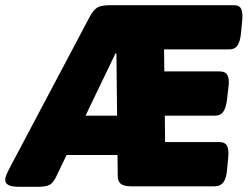

<svg xmlns="http://www.w3.org/2000/svg" viewBox="-58 -720 957 742"><path d="M18 2Q-13 2 -25.5 -5Q-38 -12 -38 -25Q-38 -33 -33.5 -44Q-29 -55 -19 -74L287 -652Q298 -673 309 -683.5Q320 -694 334 -697Q348 -700 368 -700H845Q868 -700 874.5 -684.5Q881 -669 878 -640L873 -589Q870 -560 860 -544.5Q850 -529 827 -529H576L577 -444H791Q814 -444 821.5 -428.5Q829 -413 825 -384L819 -333Q815 -302 804.5 -287.5Q794 -273 773 -273H579L580 -171H790Q811 -171 819 -157Q827 -143 824 -111L819 -60Q816 -29 804.5 -14.5Q793 0 772 0H450Q421 0 409 -9.5Q397 -19 397 -40L392 -513H388L159 -37Q147 -12 132.5 -5Q118 2 85 2ZM130 -121 146 -273H488L472 -121Z"/></svg>

Font: Asap Black
Style: Italic
Weight: 900
Italic angle: -6°
Designer: Pablo Cosgaya
Foundry: Omnibus-Type
Version: Version 3.001